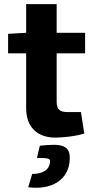

<svg xmlns="http://www.w3.org/2000/svg" viewBox="-20 -651 451 925"><path d="M253 -394H390V-493H253V-631H106V-493L19 -488V-394H106V-130C106 -40 158 12 247 12C282 12 349 5 386 -8L370 -111H307C267 -111 253 -124 253 -161ZM158 110C212 110 223 112 221 129C218 170 182 187 135 187L116 251C226 266 313 217 316 116C319 46 274 40 172 51Z"/></svg>

Font: SnT
Style: Bold
Weight: 700
Designer: Natanael Gama
Version: Version 1.001;PS 001.001;hotconv 1.0.70;makeotf.lib2.5.58329